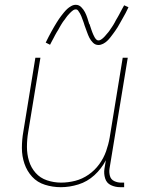

<svg xmlns="http://www.w3.org/2000/svg" viewBox="-20 -770 616 798"><path d="M233 8Q269 8 306 -3.5Q343 -15 372.5 -42Q402 -69 420 -104L414 -68Q411 -48 417 -28.5Q423 -9 441 -0.5Q459 8 480 8H496V-11H483Q468 -11 454.5 -17.5Q441 -24 437 -38.5Q433 -53 435 -68L511 -530H490L436 -199Q431 -170 421 -141.5Q411 -113 392.5 -87.5Q374 -62 348 -44Q322 -26 292.5 -18.5Q263 -11 234 -11Q204 -11 175.5 -20.5Q147 -30 128 -51.5Q109 -73 100.5 -101Q92 -129 92 -159.5Q92 -190 97 -220L148 -530H127L77 -223Q71 -189 71 -155Q71 -121 81.5 -90Q92 -59 113.5 -35.5Q135 -12 167 -2Q199 8 233 8ZM389 -583Q399 -583 408.5 -588Q418 -593 425 -599.5Q432 -606 439 -615Q446 -624 450 -629.5Q454 -635 459 -642Q464 -649 469 -657Q474 -665 479 -674.5Q484 -684 490 -694Q496 -704 502 -715.5Q508 -727 514 -740L496 -748Q492 -741 488.5 -734.5Q485 -728 481.5 -721.5Q478 -715 475 -709Q472 -703 468.5 -697.5Q465 -692 462 -686.5Q459 -681 456.5 -676Q454 -671 451 -666.5Q448 -662 445.5 -658Q443 -654 440 -650Q437 -646 435 -642.5Q433 -639 430.5 -636.5Q428 -634 424 -629Q420 -624 415.5 -619Q411 -614 408 -611.5Q405 -609 400 -605.5Q395 -602 389 -602Q384 -602 380 -606Q376 -610 373 -615.5Q370 -621 368 -625.5Q366 -630 364 -635Q362 -640 360 -646Q358 -652 356 -658Q354 -664 352 -670H351Q347 -683 343 -695.5Q339 -708 333 -719.5Q327 -731 317.5 -740.5Q308 -750 295 -750Q285 -750 275.5 -744.5Q266 -739 259.5 -733Q253 -727 245.5 -718Q238 -709 234 -703.5Q230 -698 225 -691Q220 -684 215 -675.5Q210 -667 204.5 -658Q199 -649 193.5 -638.5Q188 -628 182 -617Q176 -606 170 -593L188 -584Q192 -592 195.5 -598.5Q199 -605 202.5 -611.5Q206 -618 209 -624Q212 -630 215.5 -635.5Q219 -641 222 -646Q225 -651 227.5 -656Q230 -661 233 -665.5Q236 -670 238.5 -674.5Q241 -679 244 -682.5Q247 -686 249.5 -689.5Q252 -693 254 -696Q256 -699 260 -704Q264 -709 268.5 -713.5Q273 -718 276 -721Q279 -724 284 -727.5Q289 -731 295 -731Q301 -731 305 -725.5Q309 -720 312.5 -714Q316 -708 318 -702.5Q320 -697 322.5 -690.5Q325 -684 327.5 -677Q330 -670 332 -663Q337 -650 341.5 -637Q346 -624 351.5 -613Q357 -602 366.5 -592.5Q376 -583 389 -583Z"/></svg>

Font: Iosevka Sparkle Thin
Style: Italic
Weight: 100
Italic angle: -9°
Designer: Belleve Invis
Foundry: Belleve Invis
Version: Version 4.5.0; ttfautohint (v1.8.3)